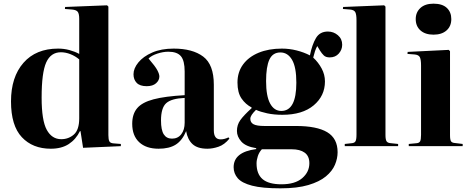

<svg xmlns="http://www.w3.org/2000/svg" viewBox="-20 -797 2567 1047"><path d="M257 14Q158 14 99 -49Q40 -112 40 -244Q40 -377 108 -454.5Q176 -532 297 -532Q329 -532 358.5 -524Q388 -516 412 -503V-694Q412 -722 404 -732.5Q396 -743 373 -745L334 -748L335 -759L564 -768L571 -761V-60Q571 -36 576.5 -26Q582 -16 601 -15L639 -12V0L433 9L419 -82H416Q394 -37 355 -11.5Q316 14 257 14ZM314 -38Q354 -38 383 -63.5Q412 -89 412 -152V-473Q391 -491 364.5 -501.5Q338 -512 312 -512Q257 -512 232 -456.5Q207 -401 207 -265Q207 -140 235 -89Q263 -38 314 -38Z M845 14Q777 14 739 -21.5Q701 -57 701 -122Q701 -175 728 -207Q755 -239 817.5 -255.5Q880 -272 987 -278V-407Q987 -466 966.5 -490.5Q946 -515 898 -515Q869 -515 837.5 -504.5Q806 -494 790 -478Q827 -435 838 -414Q849 -393 849 -380Q849 -359 831 -343Q813 -327 780 -327Q743 -327 725.5 -345Q708 -363 708 -392Q708 -424 734.5 -456.5Q761 -489 810 -510.5Q859 -532 927 -532Q1030 -532 1088 -488.5Q1146 -445 1146 -335V-86Q1146 -37 1183 -37Q1204 -37 1226 -48L1231 -41Q1204 -8 1172 3Q1140 14 1111 14Q1057 14 1030 -11Q1003 -36 995 -82Q974 -31 938.5 -8.5Q903 14 845 14ZM918 -41Q950 -41 968.5 -65Q987 -89 987 -128V-263Q915 -260 886.5 -234.5Q858 -209 858 -140Q858 -88 873 -64.5Q888 -41 918 -41Z M1509 230Q1410 230 1354.5 215.5Q1299 201 1276.5 175Q1254 149 1254 115Q1254 32 1377 16V11Q1320 2 1296 -25Q1272 -52 1272 -83Q1272 -116 1290.5 -142Q1309 -168 1352 -207V-211Q1319 -228 1297 -260Q1275 -292 1275 -347Q1275 -404 1305.5 -445.5Q1336 -487 1390.5 -509.5Q1445 -532 1517 -532Q1558 -532 1597.5 -522Q1637 -512 1670 -495Q1682 -554 1703 -589.5Q1724 -625 1768 -625Q1799 -625 1822.5 -605Q1846 -585 1846 -553Q1846 -526 1827.5 -505Q1809 -484 1778 -484Q1757 -484 1746 -494.5Q1735 -505 1725 -521L1710 -546Q1702 -531 1697.5 -517Q1693 -503 1688 -483Q1716 -457 1734 -423.5Q1752 -390 1752 -353Q1752 -274 1690.5 -222.5Q1629 -171 1520 -171Q1474 -171 1437 -179Q1400 -187 1376 -198Q1360 -182 1352.5 -170.5Q1345 -159 1345 -149Q1345 -129 1362.5 -119.5Q1380 -110 1422 -110H1594Q1708 -110 1764.5 -76Q1821 -42 1821 33Q1821 67 1806.5 101.5Q1792 136 1757 165Q1722 194 1661.5 212Q1601 230 1509 230ZM1514 -192Q1596 -192 1596 -346Q1596 -431 1572.5 -471Q1549 -511 1509 -511Q1467 -511 1449 -472Q1431 -433 1431 -355Q1431 -273 1453 -232.5Q1475 -192 1514 -192ZM1515 208Q1589 208 1628 174.5Q1667 141 1667 93Q1667 54 1641.5 35.5Q1616 17 1571 17H1408Q1393 33 1386 54.5Q1379 76 1379 94Q1379 152 1412 180Q1445 208 1515 208Z M1860 0V-12L1897 -16Q1913 -17 1918.5 -26.5Q1924 -36 1924 -63V-687Q1924 -718 1917.5 -730.5Q1911 -743 1889 -745L1850 -748L1851 -759L2075 -768L2082 -761V-61Q2082 -36 2088 -26.5Q2094 -17 2113 -16L2151 -12V0Z M2344 -608Q2299 -608 2273 -631Q2247 -654 2247 -693Q2247 -730 2272.5 -753.5Q2298 -777 2344 -777Q2392 -777 2416.5 -754Q2441 -731 2441 -693Q2441 -654 2415 -631Q2389 -608 2344 -608ZM2209 0V-12L2251 -16Q2266 -17 2271 -26.5Q2276 -36 2276 -62V-440Q2276 -472 2269.5 -485Q2263 -498 2241 -500L2202 -503L2203 -514L2427 -525L2434 -518V-60Q2434 -35 2439.5 -26.5Q2445 -18 2462 -17L2503 -12V0Z"/></svg>

Font: Literata 72pt
Style: Bold
Weight: 700
Designer: Latin by Veronika Burian and Jose Scaglione. Greek by Irene Vlachou. Cyrillic by Vera Evstafieva.
Foundry: TypeTogether
Version: Version 3.002